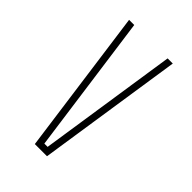

<svg xmlns="http://www.w3.org/2000/svg" viewBox="-210 -785 870 870"><g transform="rotate(45 225.0 -350.0)"><path d="M334 -700H367L261 0H183L87 -700H120L212 -32H233Z"/></g></svg>

Font: League Mono Condensed Thin
Style: Regular
Weight: 100
Width: 1
Designer: Tyler Finck
Foundry: The League of Moveable Type / Tyler Finck
Version: Version 2.210